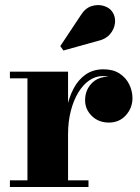

<svg xmlns="http://www.w3.org/2000/svg" viewBox="-20 -746 560 766"><path d="M236.5 -210Q236.5 -263 245.5 -309.8Q254.5 -356.5 273.5 -392.5Q292.5 -428.5 322.2 -449Q352 -469.5 393 -469.5Q431 -469.5 456.8 -452.8Q482.5 -436 495.5 -409.5Q508.5 -383 508.5 -354.5Q508.5 -315.5 482.2 -286.2Q456 -257 414.5 -257Q373 -257 346.2 -283.5Q319.5 -310 319.5 -346Q319.5 -385.5 345 -412.8Q370.5 -440 414 -440Q441.5 -440 462.5 -427.8Q483.5 -415.5 495.5 -396Q507.5 -376.5 507.5 -354.5H481Q481 -378 470 -398Q459 -418 438.5 -430.2Q418 -442.5 389.5 -442.5Q361.5 -442.5 336.5 -425.5Q311.5 -408.5 292.5 -377.2Q273.5 -346 262.5 -303.5Q251.5 -261 251.5 -210ZM251.5 -460V-26.5H333V0H19.5V-26.5H89.5V-433.5H19.5V-460ZM233 -544.5 220.5 -562 301.5 -684Q319.5 -713.5 345 -721.5Q370.5 -729.5 393.8 -722.5Q417 -715.5 428 -699Q441.5 -679.5 438.8 -654.5Q436 -629.5 418.5 -609.2Q401 -589 369.5 -582.5Z"/></svg>

Font: Bodoni Moda 9pt ExtraBold
Style: Regular
Weight: 800
Designer: Owen Earl
Foundry: indestructible type
Version: Version 2.005